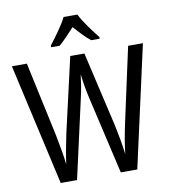

<svg xmlns="http://www.w3.org/2000/svg" viewBox="-99 -1027 980 1111"><g transform="rotate(-10 391.0 -471.5)"><path d="M776 -714 617 0H520L414 -459Q408 -484 401.5 -521.5Q395 -559 390 -599Q387 -573 381 -534.5Q375 -496 366 -459L263 0H167L6 -714H94L188 -277Q198 -225 206 -179.5Q214 -134 217 -100Q223 -142 231.5 -188.5Q240 -235 249 -277L349 -714H432L533 -277Q542 -235 550 -191Q558 -147 564 -100Q569 -145 577 -190.5Q585 -236 594 -277L689 -714ZM431 -943Q448 -909 478 -867Q508 -825 534 -793V-783H484Q461 -801 438 -825Q415 -849 391 -876Q366 -849 342.5 -824.5Q319 -800 299 -783H249V-793Q276 -828 305 -869Q334 -910 350 -943Z"/></g></svg>

Font: Noto Sans Thai Looped Condensed
Style: Regular
Weight: 400
Width: 3
Designer: Sasikarn Vongin, Ben Mitchell
Foundry: The Fontpad Ltd
Version: Version 1.001; ttfautohint (v1.8.4.7-5d5b)